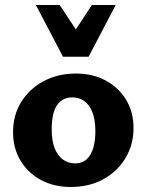

<svg xmlns="http://www.w3.org/2000/svg" viewBox="-20 -731 584 765"><path d="M262 14Q195 14 143 -14Q91 -42 61.5 -91.5Q32 -141 32 -204Q32 -273 65 -325.5Q98 -378 154.5 -408Q211 -438 283 -438Q349 -438 400.5 -410.5Q452 -383 482 -334Q512 -285 512 -221Q512 -154 479.5 -100.5Q447 -47 391 -16.5Q335 14 262 14ZM279 -80Q308 -80 326 -97Q344 -114 352 -143Q360 -172 360 -208Q360 -254 348 -284Q336 -314 315.5 -328.5Q295 -343 268 -343Q239 -343 220.5 -327Q202 -311 194 -283Q186 -255 186 -216Q186 -170 198 -140Q210 -110 231 -95Q252 -80 279 -80ZM231 -505 258 -577 346 -711H441L333 -505ZM231 -505 123 -711H218L307 -576L333 -505Z"/></svg>

Font: Ysabeau ExtraBold
Style: Regular
Weight: 800
Designer: Christian Thalmann (Catharsis Fonts)
Version: Version 2.002